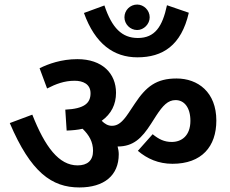

<svg xmlns="http://www.w3.org/2000/svg" viewBox="-20 -892 1012 844"><path d="M527 -816C527 -786 552 -760 583 -760C612 -760 638 -786 638 -816C638 -847 612 -872 583 -872C552 -872 527 -847 527 -816ZM810 -836 714 -869C694 -775 661 -725 586 -725C516 -725 472 -769 439 -868L349 -835C398 -699 480 -640 584 -640C695 -640 777 -692 810 -836ZM502 -214C502 -225 500 -237 497 -248C566 -248 603 -284 644 -348L667 -384C696 -428 718 -452 752 -452C790 -452 817 -419 817 -361C817 -295 778 -268 735 -268C702 -268 678 -280 651 -302L586 -229C627 -194 677 -172 738 -172C867 -172 931 -248 931 -362C931 -487 850 -547 756 -547C667 -547 622 -511 573 -437L545 -395C517 -353 497 -339 472 -339C455 -339 441 -347 427 -361C469 -391 490 -433 490 -484C490 -569 430 -632 320 -632C250 -632 192 -611 154 -592L187 -503C226 -523 263 -537 308 -537C344 -537 378 -523 378 -482C378 -438 350 -414 267 -410L273 -318C298 -319 322 -321 343 -326C372 -298 389 -268 389 -229C389 -186 364 -165 321 -165C239 -165 178 -246 122 -388L23 -351C115 -135 207 -68 329 -68C437 -68 502 -120 502 -214Z"/></svg>

Font: Noto Sans SemiBold
Style: Italic
Weight: 600
Italic angle: -12°
Designer: Monotype Design Team
Foundry: Monotype Imaging Inc.
Version: Version 2.013